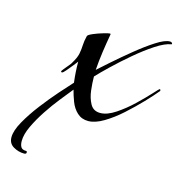

<svg xmlns="http://www.w3.org/2000/svg" viewBox="-125 -370 534 564"><g transform="rotate(15 141.5 -88.5)"><path d="M-4 126Q-21 126 -36.5 117Q-52 108 -52 89Q-52 69 -36 40.5Q-20 12 3 -18Q26 -48 48.5 -73.5Q71 -99 84 -113Q82 -129 81 -144.5Q80 -160 80 -176Q78 -173 69.5 -162.5Q61 -152 53 -142.5Q45 -133 42 -133Q39 -133 39 -136Q39 -137 44.5 -144Q50 -151 56.5 -158.5Q63 -166 64 -169Q75 -187 77.5 -200Q80 -213 80.5 -226Q81 -239 85 -255Q86 -259 100 -265Q114 -271 129.5 -275.5Q145 -280 149 -280Q151 -280 151 -278Q146 -250 142 -222Q138 -194 136 -166Q147 -176 172 -198Q197 -220 227 -244.5Q257 -269 283.5 -286Q310 -303 325 -303Q332 -303 333 -297L331 -296Q312 -293 284.5 -275Q257 -257 227.5 -232Q198 -207 173.5 -183.5Q149 -160 136 -146V-142Q136 -127 138.5 -104.5Q141 -82 150.5 -64.5Q160 -47 181 -47Q202 -47 227.5 -64Q253 -81 276.5 -103.5Q300 -126 315.5 -143Q331 -160 332 -160Q335 -160 335 -156Q335 -155 334.5 -154.5Q334 -154 334 -154Q321 -138 299 -115Q277 -92 251.5 -69Q226 -46 200 -30.5Q174 -15 153 -15Q133 -15 119.5 -27.5Q106 -40 99 -58.5Q92 -77 88 -93Q76 -78 57.5 -55Q39 -32 21.5 -5.5Q4 21 -8 46.5Q-20 72 -20 92Q-20 103 -16 110Q-12 117 0 117Q3 117 3 121Q3 126 -4 126Z"/></g></svg>

Font: Caramel
Style: Regular
Weight: 400
Designer: Robert E. Leuschke
Foundry: Robert E. Leuschke
Version: Version 1.010